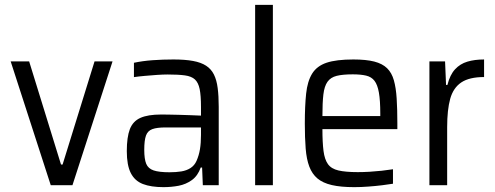

<svg xmlns="http://www.w3.org/2000/svg" viewBox="-20 -763 2038 791"><path d="M189.1 0 24 -510H100.1L231.3 -85.3H237.9L369.5 -510H443.6L278.5 0Z M653.4 8Q602.2 8 568.7 -4.9Q535.2 -17.8 518.8 -50.1Q502.4 -82.4 502.4 -140.2Q502.4 -197.8 514.9 -230.7Q527.5 -263.5 558.3 -277.3Q589.1 -291.2 643.7 -291.2Q655.6 -291.2 674 -290.9Q692.5 -290.7 716.2 -290Q739.8 -289.2 763.5 -288.5Q787.2 -287.7 808 -286.7V-321.8Q808 -369.1 802.6 -395.9Q797.1 -422.7 783 -435.7Q768.9 -448.7 741.7 -452.4Q714.4 -456.1 670.9 -456.1Q652 -456.1 626.9 -454.4Q601.8 -452.7 576.8 -450.4Q551.8 -448.2 531.8 -445.3V-504.4Q567.7 -512 609 -515Q650.4 -518 694.3 -518Q742.1 -518 775.3 -511.9Q808.4 -505.8 829.2 -492.2Q850.1 -478.6 861.3 -456Q872.6 -433.4 876.8 -400.3Q881.1 -367.3 881.1 -322.9V0H815.6L812.6 -72.8H806.9Q794.9 -38.7 770.5 -21.1Q746.1 -3.5 715.8 2.3Q685.5 8 653.4 8ZM678.3 -53.3Q705.3 -53.3 727 -56.8Q748.7 -60.3 765 -70.8Q781.4 -81.4 789.7 -100.3Q799.6 -122.7 803.8 -148.2Q808 -173.6 808 -207.3V-238H662.4Q626.6 -238 607.5 -231Q588.5 -224.1 581.4 -204.5Q574.3 -184.8 574.3 -145.6Q574.3 -107.8 582.4 -88.1Q590.5 -68.5 613 -60.9Q635.6 -53.3 678.3 -53.3Z M1031.1 0V-743H1104.2V0Z M1439.2 8Q1383.8 8 1346.9 -0.6Q1309.9 -9.2 1287.8 -27.8Q1265.8 -46.3 1254.3 -76.6Q1242.8 -106.9 1239.3 -151.1Q1235.8 -195.3 1235.8 -254Q1235.8 -326.8 1241.2 -377.3Q1246.5 -427.8 1265.8 -459.4Q1285.2 -490.9 1325.2 -504.5Q1365.3 -518 1435.7 -518Q1488.5 -518 1521.9 -509.4Q1555.3 -500.8 1574.7 -482Q1594 -463.1 1602.7 -432.1Q1611.5 -401 1614.2 -356.8Q1617 -312.7 1617 -255.5V-231H1308.3Q1308.3 -176.4 1312.8 -141.2Q1317.3 -106.1 1331.1 -86.8Q1345 -67.5 1374.5 -60.7Q1403.9 -53.9 1454 -53.9Q1476.3 -53.9 1501.4 -55.3Q1526.4 -56.8 1551.9 -59.5Q1577.3 -62.3 1599 -65.7V-6.1Q1580.9 -3.1 1554.1 0.2Q1527.3 3.5 1497.2 5.7Q1467.2 8 1439.2 8ZM1546.7 -266.3V-294.4Q1546.7 -349.1 1541 -381.4Q1535.4 -413.7 1522.9 -430Q1510.4 -446.3 1488.3 -451.5Q1466.2 -456.7 1433.3 -456.7Q1391.7 -456.7 1367 -450.5Q1342.3 -444.4 1329.3 -426.2Q1316.3 -408 1312.3 -374.1Q1308.3 -340.2 1308.3 -284.8H1565.7Z M1749.1 0V-510H1813.6L1817.6 -413.2H1823.3Q1833.8 -454.9 1854.7 -477.5Q1875.6 -500.1 1905.5 -509Q1935.4 -518 1974.3 -518V-445.6Q1913.6 -445.6 1880.4 -423.4Q1847.3 -401.2 1834.7 -355.8Q1822.2 -310.4 1822.2 -239.4V0Z"/></svg>

Font: Saira Thin SemiCondensed
Style: Regular
Weight: 100
Width: 4
Version: Version 1.101